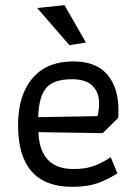

<svg xmlns="http://www.w3.org/2000/svg" viewBox="-20 -716 528 744"><path d="M124 -685 230 -696 313 -551 249 -541ZM50 -231Q50 -347 105.5 -412.5Q161 -478 264 -478Q352 -478 395.5 -427.5Q439 -377 439 -289Q439 -269 438 -259L378 -200L129 -204Q131 -134 165 -97.5Q199 -61 265 -61Q310 -61 342.5 -72.5Q375 -84 409 -107L435 -44Q395 -19 356 -5.5Q317 8 260 8Q50 8 50 -231ZM358 -266Q364 -293 364 -315Q364 -359 338 -384Q312 -409 259 -409Q187 -409 158.5 -374.5Q130 -340 128 -262Z"/></svg>

Font: Athiti Medium
Style: Regular
Weight: 500
Designer: CadsonDemak Team
Foundry: CadsonDemak
Version: Version 1.032